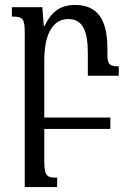

<svg xmlns="http://www.w3.org/2000/svg" viewBox="-20 -521 525 776"><path d="M159 125V0H426V-46H159V-277C159 -391 198 -444 256 -444C315 -444 335 -395 335 -305V-215H460V-253C422 -253 414 -261 414 -303V-325C414 -444 373 -501 283 -501C216 -501 184 -465 160 -416H157L151 -492H28V-454C74 -454 80 -446 80 -383V235H211V197C168 197 159 191 159 125Z"/></svg>

Font: Noto Serif Armenian ExtraCondensed Medium
Style: Regular
Weight: 500
Width: 2
Designer: Monotype Design Team
Foundry: Monotype Imaging Inc.
Version: Version 2.008